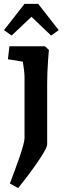

<svg xmlns="http://www.w3.org/2000/svg" viewBox="-20 -732 342 987"><path d="M73.4 235 30.7 211.2Q42.7 179.8 55.9 144.5Q69.1 109.1 80.6 75.2Q92.1 41.4 99.1 15.7Q106.1 -10 106.1 -21Q106.1 -36 106.1 -63Q106.1 -90 106.1 -117V-336.3Q106.1 -350.5 103 -375.5Q99.8 -400.5 95.7 -426.9Q91.5 -453.4 88.5 -471.5L147.3 -407.1L20.7 -427.4L28.3 -494H211.1L231.4 -475.4Q229.7 -456.5 227.4 -425.9Q225.1 -395.3 223.8 -363.1Q222.5 -330.9 222.5 -306.3V10Q222.5 21 208.3 46Q194.1 71 171.8 103.5Q149.5 136 123.5 170.5Q97.5 205 73.4 235ZM39.7 -549.3 0.6 -577.1 105.9 -712H176.5L281.8 -577.1L242.7 -549.3L104.8 -680.8H178.9Z"/></svg>

Font: Andada Pro
Style: Regular
Weight: 400
Designer: Carolina Giovagnoli
Foundry: Huerta Tipografica
Version: Version 3.003